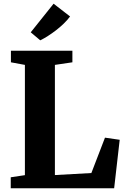

<svg xmlns="http://www.w3.org/2000/svg" viewBox="-20 -1017 678 1037"><path d="M38 0V-59.5L114.5 -71V-666.5L39 -680.5V-743H371V-680.5L276.5 -666.5V-71.5L473.5 -82.5L547 -273.5L626.5 -262L596.5 0ZM197 -799.5 146 -842.5 269.5 -997 358.5 -928Q343.5 -908 323.8 -889Q304 -870 282.2 -853.2Q260.5 -836.5 239 -822.8Q217.5 -809 198 -799.5Z"/></svg>

Font: Merriweather 28pt ExtraBold
Style: Regular
Weight: 800
Version: Version 2.100